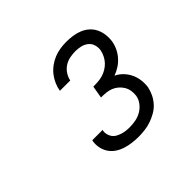

<svg xmlns="http://www.w3.org/2000/svg" viewBox="-126 -1006 853 853"><g transform="rotate(-45 300.0 -580.0)"><path d="M307 -317Q286 -317 266 -319.5Q246 -322 227 -328Q208 -334 192 -344.5Q176 -355 165 -370.5Q154 -386 149.5 -406Q145 -426 148 -446Q149 -448 149 -449Q149 -450 149 -452H214Q214 -451 214 -450Q214 -449 213 -449Q211 -437 214 -425.5Q217 -414 223.5 -405Q230 -396 240 -390.5Q250 -385 261 -381.5Q272 -378 283.5 -376.5Q295 -375 307 -375Q326 -375 345 -378.5Q364 -382 381.5 -392Q399 -402 411.5 -418.5Q424 -435 427 -454Q429 -470 426.5 -485Q424 -500 416.5 -512.5Q409 -525 397.5 -535Q386 -545 372 -550.5Q358 -556 342.5 -557.5Q327 -559 311 -559L321 -617Q335 -617 349.5 -618Q364 -619 378.5 -623Q393 -627 406.5 -635Q420 -643 430.5 -654Q441 -665 448 -679Q455 -693 458 -707Q461 -724 456 -740.5Q451 -757 438.5 -767Q426 -777 409.5 -781Q393 -785 376 -785Q359 -785 341 -781.5Q323 -778 307.5 -768Q292 -758 281.5 -742Q271 -726 268 -709H203Q206 -728 214 -746.5Q222 -765 234.5 -781Q247 -797 264 -809.5Q281 -822 299.5 -829.5Q318 -837 337.5 -840Q357 -843 376 -843Q397 -843 417.5 -840Q438 -837 456 -829.5Q474 -822 488.5 -809Q503 -796 511.5 -778.5Q520 -761 522.5 -740.5Q525 -720 522 -700Q519 -681 510.5 -663Q502 -645 488.5 -629.5Q475 -614 458 -603Q441 -592 422 -585Q441 -576 455.5 -561Q470 -546 479 -527.5Q488 -509 491 -487.5Q494 -466 491 -444Q487 -424 478 -405.5Q469 -387 455 -371.5Q441 -356 422.5 -345.5Q404 -335 385 -328.5Q366 -322 346 -319.5Q326 -317 307 -317Z"/></g></svg>

Font: Iosevka Curly Light Extended
Style: Italic
Weight: 300
Width: 7
Italic angle: -9°
Monospace: yes
Designer: Belleve Invis
Foundry: Belleve Invis
Version: Version 11.1.0; ttfautohint (v1.8.3)